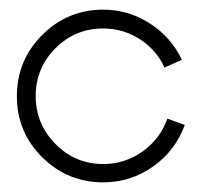

<svg xmlns="http://www.w3.org/2000/svg" viewBox="-20 -357 418 398"><path d="M327 -111 363 -98Q344 -45 297.5 -12Q251 21 194 21Q120 21 67.5 -31Q15 -83 15 -157.5Q15 -232 67.5 -284.5Q120 -337 194 -337Q246 -337 290.5 -308.5Q335 -280 357 -233L321 -217Q304 -254 269.5 -276Q235 -298 194 -298Q136 -298 95 -257Q54 -216 54 -158Q54 -100 95 -58.5Q136 -17 194 -17Q239 -17 275.5 -43Q312 -69 327 -111Z"/></svg>

Font: RIT Chingam
Style: Regular
Weight: 400
Version: Version 1.2.1